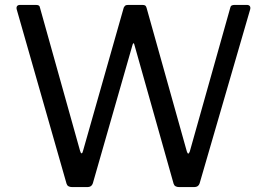

<svg xmlns="http://www.w3.org/2000/svg" viewBox="-20 -762 1085 782"><path d="M985 -742Q994 -742 997.5 -737Q1001 -732 999 -724L793 -15Q788 0 771 0H710Q691 0 687 -14L527 -581Q526 -586 524 -586Q522 -586 520 -580L358 -15Q353 0 336 0H274Q255 0 251 -14L48 -724Q46 -732 49.5 -737Q53 -742 62 -742H126Q134 -742 138 -739.5Q142 -737 143 -730L306 -148Q309 -137 312.5 -137.5Q316 -138 318 -147L484 -731Q486 -735 489.5 -738.5Q493 -742 502 -742H559Q568 -742 571.5 -739.5Q575 -737 577 -730L741 -145Q744 -136 747 -136.5Q750 -137 753 -145L918 -731Q919 -737 923.5 -739.5Q928 -742 935 -742H985Z"/></svg>

Font: Libre Franklin Thin
Style: Regular
Weight: 400
Version: Version 3.000